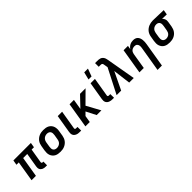

<svg xmlns="http://www.w3.org/2000/svg" viewBox="245 -2132 3722 3722"><g transform="rotate(-45 2106.0 -271.0)"><path d="M449 8Q430 8 411.5 5.5Q393 3 377 -4.5Q361 -12 348 -23.5Q335 -35 327 -51.5Q319 -68 318 -86.5Q317 -105 320 -124L369 -419H257L188 0H68L137 -419H73L90 -520H570L553 -419H489L440 -124Q439 -118 440 -112Q441 -106 445 -101.5Q449 -97 454.5 -95Q460 -93 466 -93H486L485 8Z M856 8Q824 8 792.5 2.5Q761 -3 735 -17.5Q709 -32 689.5 -55.5Q670 -79 660 -108Q650 -137 650 -169Q650 -201 655 -233L672 -333Q676 -360 686 -387Q696 -414 714 -438Q732 -462 756 -480Q780 -498 807 -509Q834 -520 861.5 -524Q889 -528 917 -528Q949 -528 980.5 -522.5Q1012 -517 1038.5 -502.5Q1065 -488 1084.5 -464.5Q1104 -441 1113.5 -412Q1123 -383 1123.5 -351Q1124 -319 1118 -287L1102 -187Q1097 -160 1087 -133Q1077 -106 1059 -82Q1041 -58 1017 -40Q993 -22 966.5 -11Q940 0 912 4Q884 8 856 8ZM858 -93Q880 -93 902 -100Q924 -107 942.5 -122.5Q961 -138 971 -159.5Q981 -181 984 -203L1001 -303Q1005 -327 1003.5 -350Q1002 -373 991 -391Q980 -409 959.5 -418Q939 -427 915 -427Q893 -427 871 -420Q849 -413 831 -397.5Q813 -382 803 -360.5Q793 -339 789 -317L773 -217Q769 -193 770 -170Q771 -147 782 -129Q793 -111 813.5 -102Q834 -93 858 -93Z M1393 0Q1372 0 1351 -2.5Q1330 -5 1310.5 -13Q1291 -21 1275.5 -34Q1260 -47 1251.5 -65Q1243 -83 1241.5 -104Q1240 -125 1244 -147L1306 -520H1426L1361 -130Q1360 -124 1361.5 -117.5Q1363 -111 1368 -107Q1373 -103 1379.5 -102Q1386 -101 1392 -101H1428L1429 0Z M1854 0 1750 -203 1687 -140 1664 0H1544L1630 -520H1750L1715 -308L1917 -520H2069L1829 -282L1983 0Z M2293 0Q2272 0 2251 -2.5Q2230 -5 2210.5 -13Q2191 -21 2175.5 -34Q2160 -47 2151.5 -65Q2143 -83 2141.5 -104Q2140 -125 2144 -147L2206 -520H2326L2261 -130Q2260 -124 2261.5 -117.5Q2263 -111 2268 -107Q2273 -103 2279.5 -102Q2286 -101 2292 -101H2328L2329 0ZM2230 -600 2269 -757H2371L2313 -600Z M2400 0 2660 -508 2647 -582Q2646 -592 2643.5 -602.5Q2641 -613 2634.5 -621Q2628 -629 2618 -631.5Q2608 -634 2597 -634H2544V-735H2596Q2618 -735 2639.5 -733.5Q2661 -732 2680 -725.5Q2699 -719 2714.5 -706Q2730 -693 2740.5 -676Q2751 -659 2756 -639Q2761 -619 2765 -599L2870 0H2745L2699 -363L2525 0Z M3307 215 3393 -303Q3395 -318 3396 -333Q3397 -348 3394.5 -362.5Q3392 -377 3385.5 -389.5Q3379 -402 3368.5 -411Q3358 -420 3344 -423.5Q3330 -427 3315 -427Q3295 -427 3274.5 -421Q3254 -415 3237.5 -401.5Q3221 -388 3212 -369Q3203 -350 3199 -330L3145 0H3025L3111 -520H3231L3218 -443Q3231 -463 3249.5 -480Q3268 -497 3289.5 -508Q3311 -519 3333.5 -523.5Q3356 -528 3379 -528Q3407 -528 3432.5 -519.5Q3458 -511 3475.5 -492.5Q3493 -474 3502.5 -449Q3512 -424 3515 -397Q3518 -370 3516.5 -342.5Q3515 -315 3510 -287L3427 215Z M3856 8Q3823 8 3792 2.5Q3761 -3 3734.5 -17.5Q3708 -32 3689 -55.5Q3670 -79 3660 -108Q3650 -137 3650 -169Q3650 -201 3655 -233L3672 -333Q3676 -360 3686.5 -386.5Q3697 -413 3714.5 -436Q3732 -459 3756 -477Q3780 -495 3806 -506Q3832 -517 3859.5 -522.5Q3887 -528 3914 -528H3931L4212 -520L4195 -419L4070 -423Q4084 -411 4093.5 -396Q4103 -381 4108.5 -363Q4114 -345 4113.5 -325.5Q4113 -306 4110 -287L4094 -187Q4089 -160 4079.5 -133.5Q4070 -107 4053.5 -83.5Q4037 -60 4014 -41.5Q3991 -23 3964.5 -12Q3938 -1 3910.5 3.5Q3883 8 3856 8ZM3856 -93Q3878 -93 3900 -100.5Q3922 -108 3938.5 -124Q3955 -140 3964 -161Q3973 -182 3976 -203L3993 -303Q3997 -325 3996.5 -346.5Q3996 -368 3987.5 -386Q3979 -404 3961 -415Q3943 -426 3921 -427H3907Q3886 -427 3865 -419Q3844 -411 3827 -395Q3810 -379 3801.5 -358.5Q3793 -338 3789 -317L3773 -217Q3769 -194 3770 -171Q3771 -148 3782 -129.5Q3793 -111 3813 -102Q3833 -93 3856 -93Z"/></g></svg>

Font: Iosevka Aile
Style: Bold Italic
Weight: 700
Italic angle: -9°
Designer: Belleve Invis
Foundry: Belleve Invis
Version: Version 28.0.1; ttfautohint (v1.8.4)